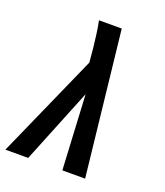

<svg xmlns="http://www.w3.org/2000/svg" viewBox="-154 -827 789 919"><g transform="rotate(20 241.0 -367.5)"><path d="M-18 0 217 -529 210 -605Q206 -638 202 -670.5Q198 -703 191 -735H307L388 0H272L252 -381L98 0Z"/></g></svg>

Font: Iosevka
Style: Bold Italic
Weight: 700
Italic angle: -9°
Monospace: yes
Designer: Belleve Invis
Foundry: Belleve Invis
Version: Version 32.5.0; ttfautohint (v1.8.4)